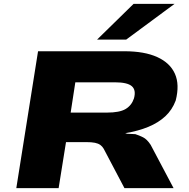

<svg xmlns="http://www.w3.org/2000/svg" viewBox="-20 -969 973 989"><path d="M64 0 176 -705H621Q724 -705 790 -675Q856 -645 881 -589Q906 -533 885 -451Q867 -403 831.5 -370Q796 -337 744 -315.5Q692 -294 625 -283L636 -280L677 -278Q696 -272 716.5 -262Q737 -252 756 -223L874 0H621L514 -203Q507 -215 496.5 -222.5Q486 -230 469 -233.5Q452 -237 423 -237H320L282 0ZM344 -389H531Q596 -389 627 -407.5Q658 -426 670 -462Q682 -505 659 -525Q636 -545 572 -545H368ZM480 -765 668 -949H879L630 -765Z"/></svg>

Font: Nunito Sans 7pt Expanded Black
Style: Italic
Weight: 900
Width: 7
Italic angle: -9°
Designer: Vernon Adams
Foundry: Vernon Adams
Version: Version 3.101;gftools[0.9.27]